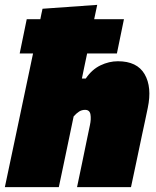

<svg xmlns="http://www.w3.org/2000/svg" viewBox="-38 -770 642 790"><path d="M-18 0Q-7 -51.5 3.2 -100.5Q13.5 -149.5 27 -213L86 -493Q89 -507.5 92 -521.8Q95 -536 98 -550H43L72 -691H128Q130 -701.5 132.2 -712.2Q134.5 -723 137 -734L362 -750Q356.5 -722.5 349.5 -691H472L443 -550H320.5L308.5 -493L299 -447H315Q340 -484 375.2 -501Q410.5 -518 447 -518Q526 -518 557 -464.8Q588 -411.5 570 -326Q565.5 -304.5 559 -273.5Q552.5 -242.5 546 -213Q533 -150.5 522.5 -101.2Q512 -52 501 0H279Q290 -52 299.8 -99.5Q309.5 -147 320.5 -200L332 -255Q337.5 -280.5 334.2 -299.2Q331 -318 312 -318Q298.5 -318 287.5 -311Q276.5 -304 265 -291L246 -200Q235 -147 225 -99.5Q215 -52 204 0Z"/></svg>

Font: Commissioner Black
Style: Italic
Weight: 900
Italic angle: -12°
Designer: Kostas Bartsokas
Foundry: Kostas Bartsokas
Version: Version 1.000; ttfautohint (v1.8.3)